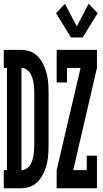

<svg xmlns="http://www.w3.org/2000/svg" viewBox="-27 -1000 547 1020"><path d="M-7 0V-96H10V-639H-7V-735H87Q105 -735 123.5 -730Q142 -725 157 -714.5Q172 -704 184 -688.5Q196 -673 204 -656Q212 -639 217.5 -621Q223 -603 226 -584.5Q229 -566 230 -547Q231 -528 231 -509V-226Q231 -207 230 -188Q229 -169 226 -150.5Q223 -132 217.5 -114Q212 -96 204 -79Q196 -62 184 -46.5Q172 -31 157 -20.5Q142 -10 123.5 -5Q105 0 87 0ZM87 -96Q100 -96 112 -103Q124 -110 131.5 -121Q139 -132 143.5 -145Q148 -158 150.5 -171.5Q153 -185 154 -198.5Q155 -212 155 -226V-509Q155 -523 154 -536.5Q153 -550 150.5 -563.5Q148 -577 143.5 -590Q139 -603 131.5 -614Q124 -625 112 -632Q100 -639 87 -639ZM412 -801H350L271 -930L318 -980L381 -860L444 -980L492 -930ZM274 0V-96L401 -639H329V-562H274V-735H488V-639L362 -96H434V-173H488V0Z"/></svg>

Font: Iosevka Slab
Style: Bold
Weight: 700
Monospace: yes
Designer: Belleve Invis
Foundry: Belleve Invis
Version: Version 11.1.1; ttfautohint (v1.8.3)